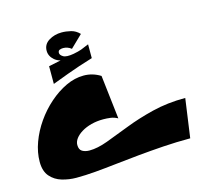

<svg xmlns="http://www.w3.org/2000/svg" viewBox="-103 -791 1026 953"><g transform="rotate(-15 410.0 -315.0)"><path d="M176 43Q139 43 103 32.5Q67 22 43.5 -5Q20 -32 20 -80Q20 -129 38.5 -179.5Q57 -230 89 -276Q121 -322 162.5 -358.5Q204 -395 249.5 -416.5Q295 -438 341 -438Q387 -438 427 -413L453 -188Q435 -198 416.5 -200.5Q398 -203 379 -203Q346 -203 317.5 -195.5Q289 -188 267.5 -175Q246 -162 234 -146Q222 -130 222 -113Q222 -89 237 -80Q252 -71 274 -71Q315 -71 368 -90.5Q421 -110 486 -135.5Q551 -161 629.5 -180.5Q708 -200 800 -200L772 0Q700 0 633 4.5Q566 9 503.5 15Q441 21 384 27.5Q327 34 275 38.5Q223 43 176 43ZM310 -529 292 -535Q244 -535 220 -555.5Q196 -576 196 -604Q196 -637 225 -655Q254 -673 291 -673Q314 -673 338.5 -667Q363 -661 382 -641L320 -581Q310 -589 299.5 -592.5Q289 -596 278 -596Q268 -596 260 -592.5Q252 -589 252 -578Q252 -567 267.5 -557.5Q283 -548 322 -555Q348 -560 363 -565.5Q378 -571 403 -582V-531ZM188 -436V-527Q231 -536 265 -543Q299 -550 332 -556Q365 -562 403 -568V-511Q363 -499 332 -488.5Q301 -478 268 -466Q235 -454 188 -436Z"/></g></svg>

Font: Marhey Light
Style: Regular
Weight: 300
Designer: Nur Syamsi & Bustanul Arifin
Foundry: Namelatype
Version: Version 1.000